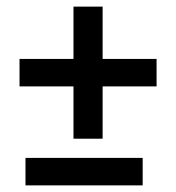

<svg xmlns="http://www.w3.org/2000/svg" viewBox="-20 -560 531 580"><path d="M411 -83V0H57V-83ZM453 -382V-299H290V-141H202V-299H39V-382H202V-540H290V-382Z"/></svg>

Font: Mukta Vaani
Style: Bold
Weight: 700
Designer: Noopur Datye, Girish Dalvi, Yashodeep Gholap, Pallavi Karambelkar
Foundry: Ek Type
Version: Version 2.538;PS 1.000;hotconv 16.6.51;makeotf.lib2.5.65220;